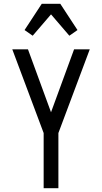

<svg xmlns="http://www.w3.org/2000/svg" viewBox="-20 -996 540 1016"><path d="M211 0V-292L45 -735H128L250 -402L372 -735H455L289 -292V0ZM153 -807 110 -837 201 -976H299L390 -837L347 -807L250 -920Z"/></svg>

Font: Iosevka NFM
Style: Regular
Weight: 400
Monospace: yes
Designer: Belleve Invis
Foundry: Belleve Invis
Version: Version 29.0.4; ttfautohint (v1.8.4);Nerd Fonts 3.3.0